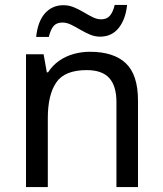

<svg xmlns="http://www.w3.org/2000/svg" viewBox="-20 -755 658 775"><path d="M343 -546Q439 -546 488 -499.5Q537 -453 537 -349V0H450V-343Q450 -408 421 -440Q392 -472 330 -472Q241 -472 207 -422Q173 -372 173 -278V0H85V-536H156L169 -463H174Q192 -491 218.5 -509.5Q245 -528 277 -537Q309 -546 343 -546ZM126 -606Q129 -636 137.5 -659.5Q146 -683 160 -699.5Q174 -716 193 -725Q212 -734 236 -734Q258 -734 278.5 -725.5Q299 -717 318 -705.5Q337 -694 354.5 -685.5Q372 -677 388 -677Q411 -677 423.5 -691.5Q436 -706 443 -735H493Q487 -677 459 -642Q431 -607 384 -607Q363 -607 343 -615.5Q323 -624 303.5 -635.5Q284 -647 266.5 -655.5Q249 -664 232 -664Q208 -664 196 -649.5Q184 -635 177 -606Z"/></svg>

Font: Noto Sans Khmer UI
Style: Regular
Weight: 400
Designer: Danh Hong and the Monotype Design Team
Foundry: Monotype Imaging Inc.
Version: Version 2.002